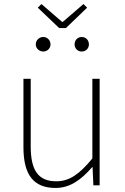

<svg xmlns="http://www.w3.org/2000/svg" viewBox="-20 -917 617 950"><path d="M185 -897 167 -879 273 -778H306L411 -879L393 -897L291 -809H287ZM194 -662C214 -662 230 -678 230 -697C230 -718 214 -734 194 -734C174 -734 157 -718 157 -697C157 -678 174 -662 194 -662ZM384 -662C405 -662 420 -678 420 -697C420 -718 405 -734 384 -734C364 -734 349 -718 349 -697C349 -678 364 -662 384 -662ZM255 13C328 13 383 -29 436 -90H438L442 0H473V-527H437V-133C372 -54 323 -20 258 -20C169 -20 132 -75 132 -192V-527H96V-188C96 -51 147 13 255 13Z"/></svg>

Font: SSpoqa Han Sans Neo Thin
Style: Regular
Weight: 100
Designer: [Spoqa Han Sans Neo] Dong-huui Kim  Younghwa Kang  Yujin Lee  [Noto Sans] Ryoko NISHIZUKA  (kana & ideographs); Paul D. 
Foundry: Spoqa (http://www.spoqa-han-sans.com)
Version: Version 1.000